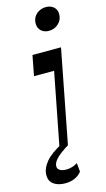

<svg xmlns="http://www.w3.org/2000/svg" viewBox="-177 -842 607 1097"><g transform="rotate(-15 126.5 -294.0)"><path d="M66 206.5Q22.9 206.5 -2.6 187.8Q-28.2 169 -28.2 134.4Q-28.2 95.1 3.1 57Q34.3 18.9 105 -17.5L135.3 0Q79.2 34.9 59.4 57.6Q39.6 80.3 39.6 98.9Q39.6 115.1 53.6 123.5Q67.6 131.9 90.4 131.9Q109.4 131.9 126.4 126.7Q143.4 121.6 158 111.9L162.8 163.2Q149.5 182.1 124.1 194.3Q98.8 206.5 66 206.5ZM200.2 -659.1Q172.5 -659.1 154.8 -675.5Q137.1 -691.9 137.1 -718.2Q137.1 -741.7 148.1 -758.8Q159.2 -776 177.6 -785.5Q196 -795 217.2 -795Q245.9 -795 263.4 -779.1Q281 -763.2 281 -736.8Q281 -703.1 257.2 -681.1Q233.4 -659.1 200.2 -659.1ZM85.3 0 169.1 -431.2H50.2L73.1 -550.5H241.9L135.3 0Z"/></g></svg>

Font: Savate ExtraLight
Style: Italic
Weight: 200
Italic angle: -11°
Designer: Max Esnée
Foundry: Plomb Type
Version: Version 2.000